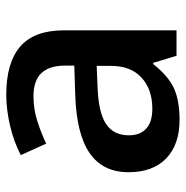

<svg xmlns="http://www.w3.org/2000/svg" viewBox="-10 -580 600 620"><g transform="rotate(-90 290.0 -270.0)"><path d="M419.9 0 397 -75.2H393.1Q354 -25.9 314.5 -8.1Q274.9 9.8 212.9 9.8Q133.3 9.8 88.6 -33.2Q43.9 -76.2 43.9 -154.8Q43.9 -238.3 106 -280.8Q168 -323.2 294.9 -327.1L388.2 -330.1V-358.9Q388.2 -410.6 364 -436.3Q339.8 -461.9 289.1 -461.9Q247.6 -461.9 209.5 -449.7Q171.4 -437.5 136.2 -420.9L99.1 -502.9Q143.1 -525.9 195.3 -537.8Q247.6 -549.8 293.9 -549.8Q397 -549.8 449.5 -504.9Q502 -460 502 -363.8V0ZM249 -78.1Q311.5 -78.1 349.4 -113Q387.2 -147.9 387.2 -210.9V-257.8L317.9 -254.9Q236.8 -252 200 -227.8Q163.1 -203.6 163.1 -153.8Q163.1 -117.7 184.6 -97.9Q206.1 -78.1 249 -78.1Z"/></g></svg>

Font: f0_1792           
Style: Regular
Weight: 600
Foundry: Ascender Corporation
Version: Version 1.10